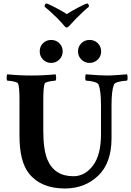

<svg xmlns="http://www.w3.org/2000/svg" viewBox="-20 -1073 753 1102"><path d="M363.3 -992.2Q388.7 -1008.8 430.7 -1030.8Q472.7 -1052.7 480.5 -1052.7Q490.2 -1052.7 490.2 -1034.2Q466.8 -1016.6 416 -965.8Q412.1 -961.9 377 -923.8Q368.2 -915 362.3 -915Q357.4 -915 349.6 -923.8Q332 -945.3 307.6 -969.7Q259.8 -1016.6 236.3 -1034.2Q236.3 -1052.7 246.1 -1052.7Q253.9 -1052.7 295.9 -1030.8Q337.9 -1008.8 363.3 -992.2ZM427.7 -778.3Q427.7 -805.7 446.8 -824.7Q465.8 -843.8 494.1 -843.8Q522.5 -843.8 541.5 -824.7Q560.5 -805.7 560.5 -778.3Q560.5 -750 541 -731Q521.5 -711.9 494.1 -711.9Q466.8 -711.9 447.3 -731Q427.7 -750 427.7 -778.3ZM273.4 -843.8Q301.8 -843.8 320.8 -824.7Q339.8 -805.7 339.8 -778.3Q339.8 -750 320.3 -731Q300.8 -711.9 273.4 -711.9Q246.1 -711.9 227.1 -731Q208 -750 208 -778.3Q208 -806.6 227.1 -825.2Q246.1 -843.8 273.4 -843.8ZM161.1 -639.6Q232.4 -639.6 298.8 -646.5Q301.8 -641.6 302.2 -628.4Q302.7 -615.2 298.8 -610.4Q241.2 -605.5 236.3 -592.8Q228.5 -573.2 228.5 -501V-322.3Q228.5 -211.9 252.9 -155.3Q293 -61.5 401.4 -61.5Q466.8 -61.5 513.2 -122.1Q559.6 -182.6 559.6 -301.8V-467.8Q559.6 -552.7 545.9 -586.9Q538.1 -605.5 472.7 -610.4Q468.8 -615.2 469.2 -628.4Q469.7 -641.6 472.7 -646.5Q552.7 -639.6 594.7 -639.6Q619.1 -639.6 658.2 -642.6Q697.3 -645.5 709 -646.5Q711.9 -641.6 712.4 -628.4Q712.9 -615.2 709 -610.4Q640.6 -605.5 633.8 -586.9Q620.1 -552.7 620.1 -468.8V-279.3Q620.1 -137.7 543.5 -64.5Q466.8 8.8 352.5 8.8Q214.8 8.8 146.5 -77.1Q91.8 -145.5 91.8 -293.9V-501Q91.8 -573.2 84 -592.8Q79.1 -605.5 21.5 -610.4Q17.6 -615.2 18.1 -628.4Q18.6 -641.6 21.5 -646.5Q87.9 -639.6 161.1 -639.6Z"/></svg>

Font: Crimson
Style: Bold
Weight: 700
Version: Version 0.8 ; ttfautohint (v1.00) -l 8 -r 50 -G 200 -x 14 -D